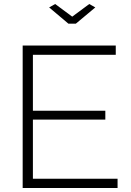

<svg xmlns="http://www.w3.org/2000/svg" viewBox="-20 -937 652 957"><path d="M566 -46V0H93V-710H557V-664H144V-385H505V-341H144V-46ZM255 -917 340 -854 425 -917 455 -900 358 -819H321L225 -900Z"/></svg>

Font: Raleway Thin Light
Style: Regular
Weight: 300
Version: Version 4.026